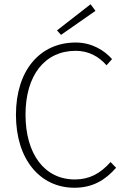

<svg xmlns="http://www.w3.org/2000/svg" viewBox="-20 -871 604 903"><path d="M330 12C416 12 475 -24 526 -82L500 -109C452 -55 401 -27 332 -27C189 -27 100 -147 100 -332C100 -516 190 -632 336 -632C397 -632 445 -605 481 -564L507 -593C472 -633 413 -671 336 -671C168 -671 55 -540 55 -331C55 -122 168 12 330 12ZM267 -707 429 -820 406 -851 248 -728Z"/></svg>

Font: Source Sans Pro Light
Style: Regular
Weight: 300
Designer: Paul D. Hunt
Foundry: Adobe Systems Incorporated
Version: Version 3.006;hotconv 1.0.111;makeotfexe 2.5.65597